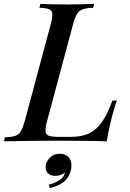

<svg xmlns="http://www.w3.org/2000/svg" viewBox="-58 -728 670 989"><path d="M544 -210Q538 -194 532 -173Q526 -152 519 -128Q514 -109 506 -73.5Q498 -38 492 0Q441 -2 377.5 -2.5Q314 -3 264 -3Q241 -3 205 -3Q169 -3 127 -2.5Q85 -2 42.5 -1.5Q0 -1 -38 0L-33 -20Q1 -22 20 -28Q39 -34 49.5 -52Q60 -70 70 -106L203 -602Q213 -639 211.5 -656.5Q210 -674 194.5 -680.5Q179 -687 145 -688L150 -708Q172 -707 209.5 -706Q247 -705 290 -705Q328 -705 364.5 -706Q401 -707 427 -708L422 -688Q388 -687 369 -680.5Q350 -674 339 -656.5Q328 -639 318 -602L185 -106Q175 -70 176.5 -52Q178 -34 194 -28.5Q210 -23 244 -23H306Q363 -23 401 -41Q439 -59 467.5 -100Q496 -141 521 -210ZM251 64Q277 64 293.5 80Q310 96 310 123Q310 161 286.5 192.5Q263 224 199 241L193 223Q221 217 247 201Q273 185 276 161Q268 168 255 173Q242 178 227 178Q205 178 191 166.5Q177 155 177 133Q177 108 197 86Q217 64 251 64Z"/></svg>

Font: Playfair Display Medium
Style: Italic
Weight: 500
Italic angle: -14°
Designer: Claus Eggers Sørensen
Foundry: Claus Eggers Sørensen
Version: Version 1.203